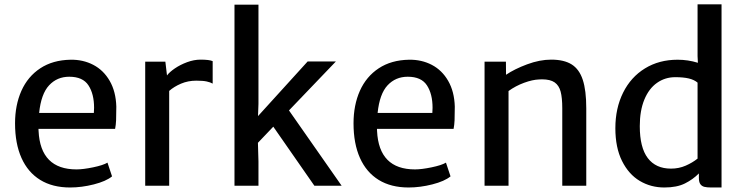

<svg xmlns="http://www.w3.org/2000/svg" viewBox="-20 -832 3333 860"><path d="M495.6 -254.9H152.3Q152.8 -251.5 152.8 -245.1Q161.1 -73.2 322.8 -73.2Q352.1 -73.2 397 -82.5Q441.9 -91.8 461.4 -103.5L481.9 -42Q455.1 -20 400.4 -6.1Q345.7 7.8 293.9 7.8Q215.3 7.8 160.2 -26.1Q105 -60.1 76.2 -124.5Q47.4 -189 47.4 -279.3Q47.4 -361.3 75.9 -425.3Q104.5 -489.3 160.4 -526.1Q216.3 -563 295.9 -564.5Q352.1 -565.4 397.9 -541.5Q443.8 -517.6 471.4 -469.7Q499 -421.9 501 -354.5Q501 -314.9 500 -293.2Q499 -271.5 495.6 -254.9ZM401.4 -349.1Q401.4 -411.1 376.2 -449.7Q351.1 -488.3 290 -488.3Q235.8 -488.3 200 -450Q164.1 -411.6 155.3 -326.2H400.4Q401.4 -341.8 401.4 -349.1Z M932.6 -558.1V-457.5Q922.4 -463.4 906 -467Q889.6 -470.7 859.4 -470.7Q822.3 -470.7 790.8 -457.3Q759.3 -443.8 737.8 -424.8V0H630.4V-555.7H720.7L728 -494.1Q738.8 -508.8 762.9 -525.4Q787.1 -542 818.1 -553.5Q849.1 -564.9 878.4 -564.9Q917.5 -564.9 932.6 -558.1Z M1204.1 -264.6 1135.3 -192.4 1137.7 -108.9V0H1030.3V-811H1137.7V-366.7L1135.7 -312L1357.9 -556.6H1484.4L1274.4 -337.4L1510.3 0H1388.2Z M2011.7 -254.9H1668.5Q1668.9 -251.5 1668.9 -245.1Q1677.2 -73.2 1838.9 -73.2Q1868.2 -73.2 1913.1 -82.5Q1958 -91.8 1977.5 -103.5L1998 -42Q1971.2 -20 1916.5 -6.1Q1861.8 7.8 1810.1 7.8Q1731.4 7.8 1676.3 -26.1Q1621.1 -60.1 1592.3 -124.5Q1563.5 -189 1563.5 -279.3Q1563.5 -361.3 1592 -425.3Q1620.6 -489.3 1676.5 -526.1Q1732.4 -563 1812 -564.5Q1868.2 -565.4 1914.1 -541.5Q1960 -517.6 1987.5 -469.7Q2015.1 -421.9 2017.1 -354.5Q2017.1 -314.9 2016.1 -293.2Q2015.1 -271.5 2011.7 -254.9ZM1917.5 -349.1Q1917.5 -411.1 1892.3 -449.7Q1867.2 -488.3 1806.2 -488.3Q1752 -488.3 1716.1 -450Q1680.2 -411.6 1671.4 -326.2H1916.5Q1917.5 -341.8 1917.5 -349.1Z M2246.1 -555.7 2246.6 -497.1Q2284.7 -522.9 2341.1 -543.9Q2397.5 -564.9 2448.7 -564.9Q2506.3 -564.9 2540.5 -543.5Q2574.7 -522 2590.3 -474.6Q2606 -427.2 2606 -346.7V0H2498.5V-347.2Q2498.5 -394 2491.2 -421.6Q2483.9 -449.2 2464.4 -462.9Q2444.8 -476.6 2407.7 -476.6Q2398.9 -476.6 2394.5 -476.1Q2365.2 -475.1 2327.4 -461.2Q2289.6 -447.3 2257.8 -424.3V0H2150.4V-555.7Z M3211.9 -812.5V7.8H3165.5Q3146.5 7.8 3135 4.9Q3123.5 2 3116.9 -7.3Q3110.4 -16.6 3110.4 -35.2V-55.2Q3084 -28.3 3047.9 -10.3Q3011.7 7.8 2955.6 7.8Q2895 7.8 2845.5 -21.7Q2795.9 -51.3 2766.1 -111.1Q2736.3 -170.9 2736.3 -257.8Q2736.3 -347.2 2771 -417Q2805.7 -486.8 2868.9 -525.6Q2932.1 -564.5 3015.1 -564.5Q3062 -564.5 3106 -550.8L3104.5 -580.6V-812.5ZM2985.4 -76.7Q3021 -76.7 3051.5 -90.1Q3082 -103.5 3104.5 -121.6V-461.9Q3089.8 -474.6 3065.4 -480.5Q3041 -486.3 3004.4 -486.3Q2959 -486.3 2922.9 -460.9Q2886.7 -435.5 2866.2 -386Q2845.7 -336.4 2845.7 -267.1Q2845.7 -170.9 2881.6 -123.8Q2917.5 -76.7 2985.4 -76.7Z"/></svg>

Font: Merriweather Sans
Style: Regular
Weight: 400
Designer: Eben Sorkin
Foundry: Eben Sorkin
Version: Version 1.006; ttfautohint (v1.4.1) -l 6 -r 50 -G 0 -x 11 -H